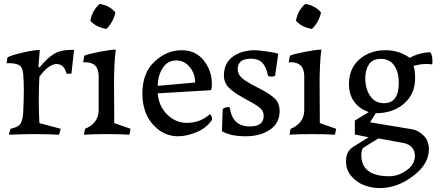

<svg xmlns="http://www.w3.org/2000/svg" viewBox="-20 -681 2241 975"><path d="M180 -56 288 -27 280 3Q212 0 154 0Q96 0 25 3L33 -27Q73 -35 84.5 -53.5Q96 -72 98 -115Q101 -176 101 -226Q101 -267 98 -303Q95 -339 78 -349.5Q61 -360 26 -360H13L18 -390Q39 -401 97.5 -414.5Q156 -428 182 -427L175 -343Q177 -338 182 -340Q222 -389 257 -409Q292 -429 356 -428L343 -308Q335 -306 330 -306Q325 -306 317 -308Q306 -356 266 -356Q224 -353 180 -291Q177 -231 177 -167Q177 -116 180 -56Z M566 -618Q562 -595 548.5 -571Q535 -547 520 -534Q465 -544 439 -576Q448 -628 486 -661Q535 -654 566 -618ZM560 -56 643 -27 637 3Q587 0 521 0Q452 0 406 3L412 -27Q481 -55 481 -123V-293Q481 -365 413 -365Q407 -365 402 -364L408 -398Q424 -406 483 -417.5Q542 -429 568 -429Q563 -394 561 -347Q559 -300 559 -267.5Q559 -235 559.5 -177.5Q560 -120 560 -100Z M1057 -73Q1030 -32 979.5 -10.5Q929 11 884 11Q810 11 756.5 -49Q703 -109 703 -206Q703 -311 765 -368.5Q827 -426 902 -426Q974 -426 1015 -373.5Q1056 -321 1056 -255Q1056 -235 1052 -223L781 -207Q786 -142 829 -99.5Q872 -57 929 -57Q996 -57 1046 -101Q1057 -95 1057 -73ZM781 -245 971 -262Q971 -307 943.5 -340.5Q916 -374 875 -374Q830 -374 805.5 -334.5Q781 -295 781 -245Z M1393 -408 1377 -296Q1369 -292 1359 -292Q1347 -292 1341 -296Q1332 -342 1311.5 -362.5Q1291 -383 1255 -383Q1187 -383 1187 -330Q1187 -304 1209 -284.5Q1231 -265 1293 -234Q1354 -203 1377 -179Q1400 -155 1400 -117Q1400 -56 1351 -22.5Q1302 11 1228 11Q1149 11 1107 -15L1111 -127Q1120 -137 1142 -137H1146Q1154 -85 1179.5 -62Q1205 -39 1250 -39Q1319 -39 1319 -92Q1319 -116 1302 -131.5Q1285 -147 1230 -176Q1203 -191 1188.5 -200Q1174 -209 1154.5 -224.5Q1135 -240 1126 -258Q1117 -276 1117 -297Q1117 -361 1162.5 -393.5Q1208 -426 1276 -426Q1289 -426 1333 -420Q1377 -414 1393 -408Z M1610 -618Q1606 -595 1592.5 -571Q1579 -547 1564 -534Q1509 -544 1483 -576Q1492 -628 1530 -661Q1579 -654 1610 -618ZM1604 -56 1687 -27 1681 3Q1631 0 1565 0Q1496 0 1450 3L1456 -27Q1525 -55 1525 -123V-293Q1525 -365 1457 -365Q1451 -365 1446 -364L1452 -398Q1468 -406 1527 -417.5Q1586 -429 1612 -429Q1607 -394 1605 -347Q1603 -300 1603 -267.5Q1603 -235 1603.5 -177.5Q1604 -120 1604 -100Z M1937 -426Q2007 -426 2061 -387Q2105 -413 2165 -416Q2176 -401 2176 -369Q2176 -358 2175 -354Q2162 -356 2142 -356Q2113 -356 2080 -346Q2088 -324 2088 -283Q2088 -204 2032 -155Q1976 -106 1888 -106L1859 -60L2070 -25Q2104 -20 2131 7Q2158 34 2158 77Q2158 153 2077 213.5Q1996 274 1909 274Q1869 274 1831.5 260.5Q1794 247 1765.5 215Q1737 183 1737 137Q1737 88 1773 65L1852 16L1782 2V-69L1853 -112Q1805 -128 1778.5 -164.5Q1752 -201 1752 -254Q1752 -333 1805 -379.5Q1858 -426 1937 -426ZM1914 -382Q1872 -382 1853.5 -354Q1835 -326 1835 -283Q1835 -230 1860 -193.5Q1885 -157 1930 -157Q2005 -157 2005 -260Q2005 -316 1981.5 -349Q1958 -382 1914 -382ZM1957 214Q2002 214 2044.5 184Q2087 154 2087 110Q2087 84 2071 67Q2055 50 2029 45L1901 22L1827 68Q1815 76 1815 107Q1815 214 1957 214Z"/></svg>

Font: Darwin Serif Regular ALPHA
Style: Regular
Weight: 400
Designer: Emily de Oliveira Santos
Version: Version 0.1